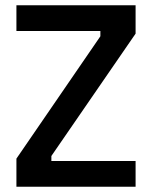

<svg xmlns="http://www.w3.org/2000/svg" viewBox="-20 -705 574 725"><path d="M359 -588V-568L42 -106V0H492V-97H174V-116L492 -578V-685H42V-588Z"/></svg>

Font: Sunflower Medium
Style: Regular
Weight: 500
Designer: JIKJI
Foundry: JIKJI
Version: Version 1.00